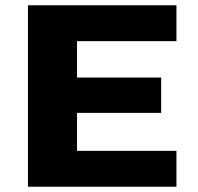

<svg xmlns="http://www.w3.org/2000/svg" viewBox="-20 -708 751 728"><path d="M86 0V-688H649V-552H272V-414H591V-280H272V-136H649V0Z"/></svg>

Font: Saira Expanded
Style: Bold
Weight: 700
Width: 7
Designer: Hector Gatti with collaboration of the Omnibus-Type team
Foundry: Omnibus-Type
Version: Version 1.100; ttfautohint (v1.8.3)